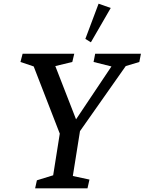

<svg xmlns="http://www.w3.org/2000/svg" viewBox="-20 -1029 790 1049"><path d="M417 -312.5 377.9 -67.4 468.8 -47.9 458 0H171.9L181.6 -43.9L270.5 -71.3L306.6 -298.8L164.1 -666L91.8 -690.4L103.5 -735.4H385.7L375 -690.4L282.2 -668L395.5 -377L588.9 -666L491.2 -690.4L500 -735.4H750L741.2 -690.4L667 -668ZM585 -985.4 476.6 -797.9 446.3 -816.4 518.6 -1008.8Z"/></svg>

Font: Neuton
Style: Italic
Weight: 400
Italic angle: -9°
Designer: Brian M Zick
Version: Version 1.32